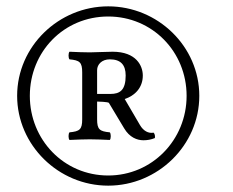

<svg xmlns="http://www.w3.org/2000/svg" viewBox="-20 -608 735 605"><path d="M321 -23C477 -23 608 -150 608 -306C608 -462 477 -588 321 -588C165 -588 34 -462 34 -306C34 -151 164 -23 321 -23ZM321 -556C460 -556 568 -445 568 -306C568 -167 459 -55 321 -55C181 -55 74 -168 74 -306C74 -445 181 -556 321 -556ZM263 -443C247 -443 217 -444 199 -445C195 -441 195 -425 199 -421C231 -418 239 -412 239 -380V-232C239 -200 231 -194 199 -191C195 -187 195 -171 199 -167C217 -168 247 -169 263 -169C279 -169 308 -168 326 -167C330 -171 330 -187 326 -191C294 -194 286 -200 286 -232V-288C291 -288 319 -287 323 -284L371 -204C388 -175 412 -166 432 -166C444 -166 456 -168 468 -173C469 -179 468 -186 464 -190C448 -187 432 -195 421 -214L373 -296C404 -306 430 -331 430 -370C430 -400 410 -445 335 -445C315 -445 279 -443 263 -443ZM376 -370C376 -324 358 -312 328 -312H286V-387C286 -405 301 -421 326 -421C360 -421 376 -404 376 -370Z"/></svg>

Font: Libertinus Math
Style: Regular
Weight: 400
Designer: Philipp H. Poll, Khaled Hosny
Foundry: Caleb Maclennan
Version: Version 7.050;RELEASE